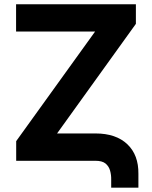

<svg xmlns="http://www.w3.org/2000/svg" viewBox="-20 -747 707 892"><path d="M421.9 -600.6H54.7V-727.1H611.3V-636.2L245.1 -127H423.8Q519 -127 571.8 -76.7Q624 -26.9 623 60.5V125H496.6V87.9Q497.1 65.4 491.2 44.9Q485.4 24.9 469.7 12.2Q454.1 0 423.8 0H55.2V-91.3Z"/></svg>

Font: My Font
Style: Bold
Weight: 500
Designer: Rasmus Andersson
Foundry: rsms
Version: Version 0.001